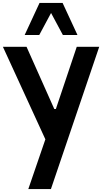

<svg xmlns="http://www.w3.org/2000/svg" viewBox="-24 -955 700 1316"><path d="M170 341 287 0 -4 -634H158L348 -208H359L502 -634H656L325 341ZM407 -715 289 -935H405L507 -715ZM145 -715 247 -935H363L245 -715Z"/></svg>

Font: Matangi Black
Style: Regular
Weight: 900
Designer: Prashant Pant
Foundry: The Graphic Ant
Version: Version 3.002